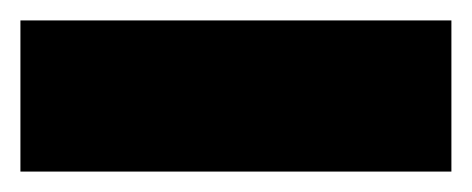

<svg xmlns="http://www.w3.org/2000/svg" viewBox="-20 31 462 188"><path d="M0 199V51H422V199Z"/></svg>

Font: Saira Expanded Black
Style: Regular
Weight: 900
Width: 7
Designer: Hector Gatti with collaboration of the Omnibus-Type team
Foundry: Omnibus-Type
Version: Version 1.101